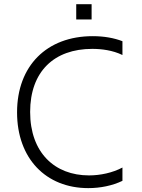

<svg xmlns="http://www.w3.org/2000/svg" viewBox="-20 -915 696 944"><path d="M354.8 -894.5V-819.2H430.4V-894.5ZM414.1 9.9C473.4 9.9 532.3 -2.1 582 -25.9V-91.3C533 -65.3 473 -52.6 417.6 -52.6C249.3 -52.6 128.2 -164.1 128.2 -364.7C128.2 -562.9 245.7 -674.7 433.6 -674.7C479 -674.7 533.7 -668 582 -644.5V-712.4C541.5 -728 492.5 -737.2 435.7 -737.2C209.9 -737.2 63.9 -591.3 63.9 -362.6C63.9 -136 205.6 9.9 414.1 9.9Z"/></svg>

Font: TID UI Light
Style: Regular
Weight: 300
Designer: The TID Project Authors
Foundry: Bakken & Bæck
Version: Version 1.001;hotconv 1.0.109;makeotfexe 2.5.65596